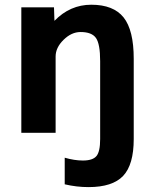

<svg xmlns="http://www.w3.org/2000/svg" viewBox="-20 -554 638 804"><path d="M399.4 -297.9Q399.4 -370.1 381.8 -395Q364.3 -419.9 317.4 -419.9Q279.3 -419.9 246.1 -387.2Q212.9 -354.5 212.9 -317.4V2H69.3V-523.4H206.1L208 -466.8Q273.4 -534.2 362.3 -534.2Q455.1 -534.2 497.6 -481Q540 -427.7 540 -307.6V28.3Q540 135.7 495.6 182.6Q451.2 229.5 350.6 229.5Q300.8 229.5 251 217.8V106.4Q292 118.2 327.1 118.2Q368.2 118.2 383.8 99.6Q399.4 81.1 399.4 28.3Z"/></svg>

Font: Nasu
Style: Bold
Weight: 700
Designer: Ryoko NISHIZUKA (kana &amp; ideographs); Paul D. Hunt (Latin, Greek &amp; Cyrillic); Wenlong ZHANG (bopomofo); Sandoll C
Version: Version 2014.1215